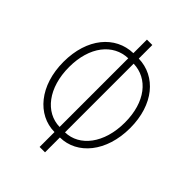

<svg xmlns="http://www.w3.org/2000/svg" viewBox="-215 -822 931 931"><g transform="rotate(45 250.0 -357.0)"><path d="M232 11H269V-91C386 -92 478 -201 478 -364C478 -525 389 -629 269 -632V-725H232V-632C111 -629 22 -524 22 -363C22 -200 114 -92 232 -91ZM232 -126C133 -128 59 -222 59 -364C59 -505 132 -594 232 -597ZM269 -126V-597C369 -594 441 -506 441 -365C441 -222 366 -128 269 -126Z"/></g></svg>

Font: Noto Sans Mono ExtraCondensed ExtraLight
Style: Regular
Weight: 200
Width: 2
Designer: Monotype Design Team
Foundry: Monotype Imaging Inc.
Version: Version 2.014